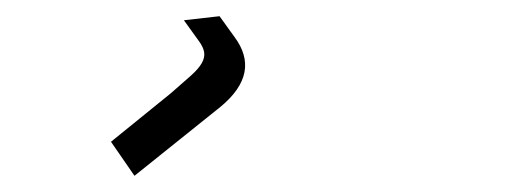

<svg xmlns="http://www.w3.org/2000/svg" viewBox="-20 -24 641 237"><path d="M252 108 146 193 117 151 191 91Q206 78 215.5 69.5Q225 61 229 54Q233 47 232 40.5Q231 34 225 26L207 1L251 -4L269 21Q303 66 252 108Z"/></svg>

Font: TypoPRO Sinkin Sans
Style: 300 Light Italic
Weight: 300
Italic angle: -112°
Designer: Keith Bates
Foundry: K-Type
Version: Sinkin Sans (version 1.0)  by Keith Bates   •   © 2014   www